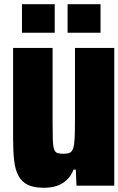

<svg xmlns="http://www.w3.org/2000/svg" viewBox="-20 -809 561 909"><path d="M188 80Q140 80 111.5 66Q83 52 67.5 23.5Q52 -5 47 -49Q42 -93 42 -153V-582H229V-228Q229 -176 230 -147Q231 -118 236 -103Q241 -88 252 -84.5Q263 -81 281 -81Q300 -81 310.5 -86Q321 -91 326.5 -107Q332 -123 333.5 -157.5Q335 -192 335 -249V-582H521V70H342L339 -6H328Q317 23 297 42Q277 61 250.5 70.5Q224 80 188 80ZM84 -654V-789H239V-654ZM300 -654V-789H456V-654Z"/></svg>

Font: Farlight84_Sys_V01
Style: Bold
Weight: 700
Designer: Monotype Design Team, Nadine Chahine and Nizar Qandah
Foundry: Monotype Imaging Inc.
Version: Version 2.004;October 31, 2024;FontCreator 14.0.0.2814 64-bi